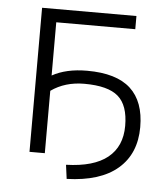

<svg xmlns="http://www.w3.org/2000/svg" viewBox="-47 -565 607 695"><g transform="rotate(5 256.5 -217.5)"><path d="M260.7 -309.6Q367.2 -309.6 418.5 -262.7Q469.7 -215.8 469.7 -123Q469.7 -26.4 406.2 28.3Q342.8 83 220.7 86.9L213.9 36.1Q314.5 33.2 364.7 -7.3Q415 -47.9 415 -122.6Q415 -197.3 377.9 -229.5Q340.8 -261.7 254.9 -261.7Q184.6 -261.7 133.8 -225.6V1H78.1V-522.5H420.9V-474.6H133.8V-281.2Q184.6 -309.6 260.7 -309.6Z"/></g></svg>

Font: Gen Shin Gothic Light
Style: Regular
Weight: 200
Designer: [Source Han Sans]
Ryoko NISHIZUKA  (kana & ideographs); Paul D. Hunt (Latin, Greek & Cyrillic); Wenlong ZHANG  (bopomofo
Version: Version 1.002.20150607